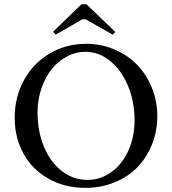

<svg xmlns="http://www.w3.org/2000/svg" viewBox="-20 -886 823 919"><path d="M246.6 -720.2 234.4 -734.4 370.1 -865.7H393.6L531.7 -733.4L520 -720.2L389.6 -793.5H374ZM388.2 13.2Q289.1 13.2 211.4 -31Q133.8 -75.2 92 -151.4Q50.3 -227.5 50.3 -322.3Q50.3 -421.9 95.2 -503.2Q140.1 -584.5 218.5 -630.4Q296.9 -676.3 392.6 -676.3Q463.9 -676.3 527.3 -649.4Q590.8 -622.6 635.7 -576.4Q680.7 -530.3 706.8 -466.1Q732.9 -401.9 732.9 -329.6Q732.9 -259.8 708.5 -197.3Q684.1 -134.8 640.1 -88.1Q596.2 -41.5 530.8 -14.2Q465.3 13.2 388.2 13.2ZM398.4 -24.9Q460.9 -24.9 512.7 -62Q564.5 -99.1 594.2 -164.6Q624 -230 624 -310.1Q624 -399.9 592.5 -475.3Q561 -550.8 506.8 -594.5Q452.6 -638.2 388.2 -638.2Q343.3 -638.2 301.3 -616.2Q259.3 -594.2 228.3 -556.2Q197.3 -518.1 178.5 -463.6Q159.7 -409.2 159.7 -348.1Q159.7 -257.8 190.2 -184.1Q220.7 -110.4 275.6 -67.6Q330.6 -24.9 398.4 -24.9Z"/></svg>

Font: Elstob 8pt
Style: Regular
Weight: 400
Designer: Peter S. Baker
Version: Version 1.015